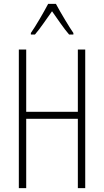

<svg xmlns="http://www.w3.org/2000/svg" viewBox="-20 -969 536 989"><path d="M268 -949H228C205 -905 163 -833 139 -799V-791H160C187 -822 222 -875 248 -911C276 -872 308 -823 336 -791H358V-799C341 -823 293 -902 268 -949ZM419 0V-714H381V-393H115V-714H77V0H115V-357H381V0Z"/></svg>

Font: Noto Sans ExtraCondensed ExtraLight
Style: Regular
Weight: 200
Width: 2
Designer: Monotype Design Team
Foundry: Monotype Imaging Inc.
Version: Version 2.013